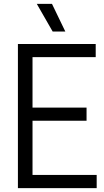

<svg xmlns="http://www.w3.org/2000/svg" viewBox="-20 -966 536 986"><path d="M72 0V-740H471.5V-672.5H147V-413.5H424.5V-346H147V-67.5H476.5V0ZM250.5 -804 169 -946H247L315.5 -804Z"/></svg>

Font: Encode Sans Cnd
Style: Regular
Weight: 400
Width: 3
Designer: Multiple Designers
Foundry: Impallari Type
Version: Version 3.002; ttfautohint (v1.8.3) -l 8 -r 50 -G 200 -x 14 